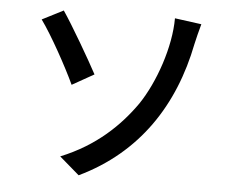

<svg xmlns="http://www.w3.org/2000/svg" viewBox="-54 -804 1107 903"><g transform="rotate(5 500.0 -352.5)"><path d="M255 -46 349 35C625 -97 780 -334 838 -628C843 -651 853 -691 862 -723L736 -740C736 -606 677 -434 604 -326C529 -219 421 -113 255 -46ZM212 -731 112 -680C163 -610 242 -466 279 -386L382 -444C347 -510 257 -665 212 -731Z"/></g></svg>

Font: Spoqa Han Sans Neo Medium
Style: Regular
Weight: 500
Designer: [Spoqa Han Sans Neo] Dong-huui Kim ___ Younghwa Kang ___ Yujin Lee ___ [Noto Sans] Ryoko NISHIZUKA ____ (kana & ideograp
Foundry: Spoqa (http://www.spoqa-han-sans.com)
Version: Version 1.100;hotconv 1.0.109;makeotfexe 2.5.65596